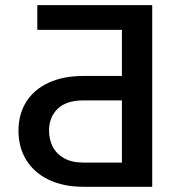

<svg xmlns="http://www.w3.org/2000/svg" viewBox="-20 -716 654 736"><path d="M50.8 -214.8Q50.8 -277.8 80.3 -325.2Q109.9 -372.6 166 -398.7Q222.2 -424.8 299.8 -424.8H447.3V-601.6H123V-696.3H563.5V0H299.8Q222.7 0 166.5 -27.1Q110.4 -54.2 80.6 -102.8Q50.8 -151.4 50.8 -214.8ZM447.3 -331.1H299.8Q233.9 -331.1 200.9 -298.8Q168 -266.6 168 -215.8Q168 -181.6 182.1 -153.8Q196.3 -126 225.8 -109.4Q255.4 -92.8 299.8 -92.8H447.3Z"/></svg>

Font: Pretendard JP Medium
Style: Regular
Weight: 500
Designer: Base glyphs from Inter by Rasmus Andersson; Hangeul glyphs from Noto Sans CJK(Source Han Sans) by Jang Soo-young and Kan
Foundry: Kil Hyung-jin
Version: Version 1.309